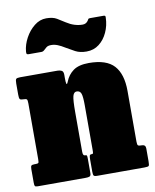

<svg xmlns="http://www.w3.org/2000/svg" viewBox="-86 -838 732 904"><g transform="rotate(-10 280.0 -386.0)"><path d="M27 -415H25Q12 -415 8.5 -419.5Q5 -424 5 -440.5V-493.5Q5 -511 8.8 -515.5Q12.5 -520 28 -520H207Q218.5 -520 226.8 -515.5Q235 -511 235 -495V-477Q235 -458.5 237.2 -452.2Q239.5 -446 245.5 -461Q257.5 -492 283.5 -511Q309.5 -530 358 -530Q442 -530 478.5 -489.8Q515 -449.5 515 -369V-126.5Q515 -111.5 518.8 -108.2Q522.5 -105 534 -105H537Q555 -105 555 -86.5V-26Q555 -7.5 551.8 -3.8Q548.5 0 531 0H305.5Q291.5 0 288.5 -4.5Q285.5 -9 285.5 -23V-82Q285.5 -92.5 287 -98.8Q288.5 -105 296.5 -105H297Q303 -105 304 -108.2Q305 -111.5 305 -124.5V-338Q305 -378.5 299.8 -393.2Q294.5 -408 278.5 -408Q265 -408 260 -389.8Q255 -371.5 255 -313V-124.5Q255 -105 264.5 -105H265.5Q272.5 -105 274 -102Q275.5 -99 275.5 -86.5V-18.5Q275.5 -5.5 269 -2.8Q262.5 0 250.5 0H21Q9.5 0 7.2 -4.2Q5 -8.5 5 -20.5V-84Q5 -97.5 8.5 -101.2Q12 -105 25 -105H30Q40 -105 42.5 -107.8Q45 -110.5 45 -126V-392Q45 -407.5 41.8 -411.2Q38.5 -415 27 -415ZM358 -585Q326.5 -585 304.8 -596.5Q283 -608 264 -619.5Q244 -632 228.8 -638Q213.5 -644 198.5 -644Q183 -644 175.5 -638Q168 -632 163 -627Q156 -620 148 -620H87Q78.5 -620 77.2 -623.8Q76 -627.5 76.5 -635Q79.5 -667 96.5 -698.5Q113.5 -730 139.8 -751Q166 -772 197 -772Q228.5 -772 247.2 -760.8Q266 -749.5 284.5 -737.5Q322 -713 361.5 -713Q377.5 -713 387 -726Q390.5 -731 392 -734Q393.5 -737 400.5 -737H464.5Q471.5 -737 473 -734.5Q474.5 -732 474 -726Q473 -689 458.2 -656.8Q443.5 -624.5 418 -604.8Q392.5 -585 358 -585Z"/></g></svg>

Font: Besley* Condensed Fatface
Style: Regular
Weight: 900
Width: 3
Designer: Owen Earl
Foundry: indestructible type*
Version: Version 3.000; ttfautohint (v1.8.3)